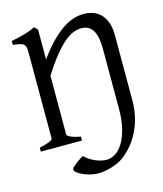

<svg xmlns="http://www.w3.org/2000/svg" viewBox="-120 -719 842 992"><g transform="rotate(-15 301.5 -222.5)"><path d="M549.3 -135.3Q549.3 -84.5 538.8 -42.2Q528.3 0 510.7 34.2Q493.2 68.4 470.5 95Q447.8 121.6 422.9 140.6Q409.7 150.9 392.6 159.2Q375.5 167.5 356.7 173.3Q337.9 179.2 318.8 182.4Q299.8 185.5 282.2 185.5Q260.7 185.5 239.3 180.2Q217.8 174.8 200.4 166.7Q183.1 158.7 172.1 149.7Q161.1 140.6 161.1 132.8Q161.1 128.4 168.9 120.6Q176.8 112.8 187.5 104.5Q198.2 96.2 209.5 88.9Q220.7 81.5 228 78.6Q241.2 91.8 256.3 101.3Q271.5 110.8 286.6 116.9Q301.8 123 316.4 126Q331.1 128.9 343.8 128.9Q366.7 128.9 389.6 114.3Q412.6 99.6 430.7 70.1Q448.7 40.5 460 -4.2Q471.2 -48.8 471.2 -109.4V-425.8Q471.2 -465.8 465.3 -491.9Q459.5 -518.1 448.5 -533.4Q437.5 -548.8 422.4 -555.2Q407.2 -561.5 389.2 -561.5Q369.6 -561.5 347.4 -553.2Q325.2 -544.9 299.1 -522.9Q272.9 -501 241.9 -462.9Q210.9 -424.8 173.3 -365.2V-50.8Q173.3 -44.9 190.9 -36.4Q208.5 -27.8 244.1 -21V0H23.9V-21Q57.1 -27.8 76.2 -35.9Q95.2 -43.9 95.2 -50.8V-502.9Q95.2 -522 93.8 -533.9Q92.3 -545.9 85.7 -553Q79.1 -560.1 65.4 -563.7Q51.8 -567.4 26.9 -569.8V-590.8Q60.1 -597.2 95 -606.7Q129.9 -616.2 156.2 -629.9L173.3 -612.8V-453.1Q210.9 -504.9 244.6 -538.8Q278.3 -572.8 309.1 -593Q339.8 -613.3 367.7 -621.6Q395.5 -629.9 421.9 -629.9Q442.9 -629.9 465.3 -623.5Q487.8 -617.2 506.6 -600.3Q525.4 -583.5 537.4 -554.2Q549.3 -524.9 549.3 -479Z"/></g></svg>

Font: Gentium Unicode
Style: Regular
Weight: 400
Version: Version 1.009